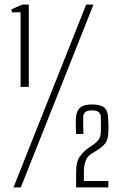

<svg xmlns="http://www.w3.org/2000/svg" viewBox="-20 -820 544 840"><path d="M70 -440V-766H32L30 -779L77 -800H106V-440ZM39 0 357 -800H389L71 0ZM313 0V-67Q313 -114 330.5 -137Q348 -160 369 -174L392 -190Q406 -200 413 -211.5Q420 -223 421 -241Q422 -262 421.5 -275.5Q421 -289 421 -308Q421 -320 413 -328.5Q405 -337 382 -337Q344 -337 344 -308Q344 -289 344 -270.5Q344 -252 345 -234H313Q312 -258 311.5 -269Q311 -280 312 -304Q314 -334 330 -348.5Q346 -363 383 -363Q420 -363 436 -349.5Q452 -336 453 -304Q454 -288 454.5 -275Q455 -262 454 -241Q453 -207 439 -191Q425 -175 402 -161L378 -146Q362 -136 354.5 -115.5Q347 -95 347 -69V-28H454V0Z"/></svg>

Font: Big Shoulders Text Thin
Style: Regular
Weight: 100
Designer: Patric King
Foundry: XO Type Co
Version: Version 1.000; ttfautohint (v1.8.2)